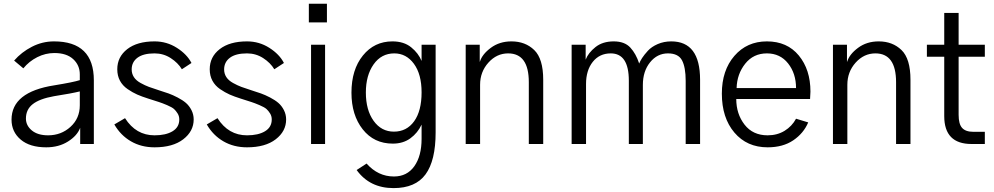

<svg xmlns="http://www.w3.org/2000/svg" viewBox="-20 -762 5262 1016"><path d="M117.2 -134.8Q117.2 -97.7 148.4 -71.8Q179.7 -45.9 234.4 -45.9Q303.7 -45.9 353 -90.8Q402.3 -135.7 402.3 -205.1V-278.3Q359.4 -267.6 265.6 -252.9Q189.5 -239.3 153.3 -210.9Q117.2 -182.6 117.2 -134.8ZM41 -128.9Q41 -275.4 267.6 -310.5Q369.1 -327.1 402.3 -337.9V-368.2Q402.3 -417 367.2 -449.2Q332 -481.4 267.6 -481.4Q220.7 -481.4 177.2 -459.5Q133.8 -437.5 103.5 -400.4L54.7 -441.4Q93.8 -486.3 148.9 -514.6Q204.1 -543 265.6 -543Q476.6 -543 476.6 -336.9V0H404.3V-85.9Q388.7 -43.9 339.8 -13.2Q291 17.6 224.6 17.6Q137.7 17.6 89.4 -23.4Q41 -64.5 41 -128.9Z M585 -103.5 641.6 -136.7Q699.2 -45.9 797.9 -45.9Q857.4 -45.9 893.1 -67.4Q928.7 -88.9 928.7 -129.9Q928.7 -147.5 919.9 -161.6Q911.1 -175.8 900.9 -185.1Q890.6 -194.3 864.3 -205.6Q837.9 -216.8 820.8 -222.2Q803.7 -227.5 764.6 -240.2Q730.5 -251 706.1 -261.7Q681.6 -272.5 655.3 -290.5Q628.9 -308.6 614.7 -335Q600.6 -361.3 600.6 -395.5Q600.6 -460.9 653.3 -502Q706.1 -543 797.9 -543Q862.3 -543 916 -508.8Q969.7 -474.6 993.2 -428.7L942.4 -395.5Q921.9 -429.7 883.3 -454.6Q844.7 -479.5 797.9 -479.5Q738.3 -479.5 707.5 -456.5Q676.8 -433.6 676.8 -394.5Q676.8 -372.1 688.5 -354Q700.2 -335.9 724.1 -322.8Q748 -309.6 768.1 -302.2Q788.1 -294.9 821.3 -284.2Q849.6 -275.4 871.6 -267.6Q893.6 -259.8 919.9 -246.1Q946.3 -232.4 963.9 -217.3Q981.4 -202.1 993.2 -179.2Q1004.9 -156.2 1004.9 -129.9Q1004.9 -67.4 949.7 -24.9Q894.5 17.6 797.9 17.6Q727.5 17.6 672.9 -14.2Q618.2 -45.9 585 -103.5Z M1074.2 -103.5 1130.9 -136.7Q1188.5 -45.9 1287.1 -45.9Q1346.7 -45.9 1382.3 -67.4Q1418 -88.9 1418 -129.9Q1418 -147.5 1409.2 -161.6Q1400.4 -175.8 1390.1 -185.1Q1379.9 -194.3 1353.5 -205.6Q1327.1 -216.8 1310.1 -222.2Q1293 -227.5 1253.9 -240.2Q1219.7 -251 1195.3 -261.7Q1170.9 -272.5 1144.5 -290.5Q1118.2 -308.6 1104 -335Q1089.8 -361.3 1089.8 -395.5Q1089.8 -460.9 1142.6 -502Q1195.3 -543 1287.1 -543Q1351.6 -543 1405.3 -508.8Q1459 -474.6 1482.4 -428.7L1431.6 -395.5Q1411.1 -429.7 1372.6 -454.6Q1334 -479.5 1287.1 -479.5Q1227.5 -479.5 1196.8 -456.5Q1166 -433.6 1166 -394.5Q1166 -372.1 1177.7 -354Q1189.5 -335.9 1213.4 -322.8Q1237.3 -309.6 1257.3 -302.2Q1277.3 -294.9 1310.5 -284.2Q1338.9 -275.4 1360.8 -267.6Q1382.8 -259.8 1409.2 -246.1Q1435.5 -232.4 1453.1 -217.3Q1470.7 -202.1 1482.4 -179.2Q1494.1 -156.2 1494.1 -129.9Q1494.1 -67.4 1439 -24.9Q1383.8 17.6 1287.1 17.6Q1216.8 17.6 1162.1 -14.2Q1107.4 -45.9 1074.2 -103.5Z M1614.3 -643.6V-742.2H1710V-643.6ZM1626 0V-525.4H1700.2V0Z M1916 -272.5Q1916 -179.7 1957 -122.6Q1998 -65.4 2064.5 -65.4Q2131.8 -65.4 2171.4 -120.1Q2210.9 -174.8 2210.9 -273.4Q2210.9 -369.1 2170.4 -424.3Q2129.9 -479.5 2066.4 -479.5Q1998 -479.5 1957 -421.4Q1916 -363.3 1916 -272.5ZM1839.8 -271.5Q1839.8 -393.6 1900.4 -468.3Q1960.9 -543 2056.6 -543Q2117.2 -543 2155.8 -511.7Q2194.3 -480.5 2210.9 -439.5V-525.4H2285.2V-61.5Q2285.2 87.9 2231.9 160.6Q2178.7 233.4 2062.5 233.4Q1936.5 233.4 1867.2 137.7L1919.9 103.5Q1980.5 171.9 2064.5 171.9Q2133.8 171.9 2172.4 117.7Q2210.9 63.5 2210.9 -27.3V-102.5Q2190.4 -58.6 2151.9 -30.3Q2113.3 -2 2058.6 -2Q1959 -2 1899.4 -77.6Q1839.8 -153.3 1839.8 -271.5Z M2444.3 0V-525.4H2518.6V-435.5H2519.5Q2531.2 -474.6 2577.1 -508.8Q2623 -543 2686.5 -543Q2759.8 -543 2807.1 -497.1Q2854.5 -451.2 2854.5 -339.8V0H2778.3V-327.1Q2778.3 -479.5 2668.9 -479.5Q2608.4 -479.5 2564.5 -430.7Q2520.5 -381.8 2520.5 -313.5V0Z M3004.9 0V-525.4H3079.1V-446.3Q3092.8 -482.4 3130.9 -512.7Q3168.9 -543 3227.5 -543Q3285.2 -543 3315.4 -510.3Q3345.7 -477.5 3362.3 -425.8Q3367.2 -438.5 3377.9 -455.1Q3388.7 -471.7 3408.2 -493.2Q3427.7 -514.6 3460.4 -528.8Q3493.2 -543 3532.2 -543Q3684.6 -543 3684.6 -339.8V0H3608.4V-334Q3608.4 -406.2 3588.9 -442.9Q3569.3 -479.5 3514.6 -479.5Q3458 -479.5 3419.9 -432.1Q3381.8 -384.8 3381.8 -312.5V0H3307.6V-335Q3307.6 -479.5 3211.9 -479.5Q3152.3 -479.5 3116.7 -434.6Q3081.1 -389.6 3081.1 -317.4V0Z M3799.8 -266.6Q3799.8 -389.6 3866.2 -466.3Q3932.6 -543 4038.1 -543Q4145.5 -543 4207 -468.3Q4268.6 -393.6 4268.6 -277.3Q4268.6 -263.7 4266.6 -238.3H3876Q3876 -159.2 3919.9 -102.5Q3963.9 -45.9 4042 -45.9Q4092.8 -45.9 4131.8 -69.8Q4170.9 -93.8 4192.4 -133.8L4256.8 -114.3Q4232.4 -56.6 4177.7 -19.5Q4123 17.6 4042 17.6Q3932.6 17.6 3866.2 -60.5Q3799.8 -138.7 3799.8 -266.6ZM3877.9 -295.9H4192.4Q4192.4 -373 4150.4 -426.3Q4108.4 -479.5 4038.1 -479.5Q3966.8 -479.5 3923.3 -424.8Q3879.9 -370.1 3877.9 -295.9Z M4387.7 0V-525.4H4461.9V-435.5H4462.9Q4474.6 -474.6 4520.5 -508.8Q4566.4 -543 4629.9 -543Q4703.1 -543 4750.5 -497.1Q4797.9 -451.2 4797.9 -339.8V0H4721.7V-327.1Q4721.7 -479.5 4612.3 -479.5Q4551.8 -479.5 4507.8 -430.7Q4463.9 -381.8 4463.9 -313.5V0Z M4884.8 -461.9V-525.4H4976.6V-693.4H5052.7V-525.4H5191.4V-461.9H5052.7V-154.3Q5052.7 -105.5 5071.3 -85Q5089.8 -64.5 5130.9 -64.5H5191.4V0H5121.1Q4976.6 0 4976.6 -147.5V-461.9Z"/></svg>

Font: Gothic A1
Style: Regular
Weight: 400
Designer: HanYang I&C Co.,Ltd.
Foundry: HanYang I&C Co.,Ltd.
Version: Version 2.50